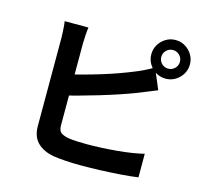

<svg xmlns="http://www.w3.org/2000/svg" viewBox="-120 -969 1241 1150"><g transform="rotate(15 500.0 -394.0)"><path d="M773.6 -710Q773.6 -686 790.5 -669.2Q807.3 -652.3 831.3 -652.3Q855.2 -652.3 872.2 -669.2Q889.1 -686 889.1 -710Q889.1 -733.9 872.2 -750.9Q855.2 -767.8 831.3 -767.8Q807.3 -767.8 790.5 -750.9Q773.6 -733.9 773.6 -710ZM711.7 -710Q711.7 -742.9 728 -770Q744.3 -797.1 771.4 -813.4Q798.4 -829.8 831.3 -829.8Q864.2 -829.8 891.3 -813.4Q918.4 -797.1 934.7 -770Q951.1 -742.9 951.1 -710Q951.1 -677.1 934.7 -650.1Q918.4 -623 891.3 -606.7Q864.2 -590.4 831.3 -590.4Q798.4 -590.4 771.4 -606.7Q744.3 -623 728 -650.1Q711.7 -677.1 711.7 -710ZM306.6 -766.8Q303.3 -744.4 301.4 -714.4Q299.5 -684.3 299.5 -662.7Q299.5 -647.8 299.5 -610.2Q299.5 -572.5 299.5 -521.9Q299.5 -471.2 299.5 -415.6Q299.5 -360 299.5 -308.6Q299.5 -257.1 299.5 -217.1Q299.5 -177.1 299.5 -158.3Q299.5 -126 315.1 -113.8Q330.8 -101.6 364.3 -95.2Q387 -91.9 416.9 -90.5Q446.8 -89.1 479.8 -89.1Q519 -89.1 566.5 -91.3Q613.9 -93.6 662.5 -97.9Q711.2 -102.2 754.2 -109Q797.3 -115.7 828.3 -123.7V22.5Q781.5 29.2 719.1 33.7Q656.7 38.2 592.1 40.5Q527.6 42.7 472 42.7Q423.4 42.7 379.7 39.6Q336 36.6 303.6 31.6Q238.8 19.4 202.7 -17.1Q166.5 -53.6 166.5 -118.4Q166.5 -147 166.5 -193.5Q166.5 -239.9 166.5 -296.3Q166.5 -352.7 166.5 -410.5Q166.5 -468.3 166.5 -519.7Q166.5 -571.2 166.5 -609.1Q166.5 -647.1 166.5 -662.7Q166.5 -674.2 165.6 -693Q164.7 -711.9 163.3 -731.8Q162 -751.7 159.2 -766.8ZM240.8 -459.9Q289 -470.5 343.2 -485Q397.3 -499.5 452 -516.2Q506.7 -532.9 556.3 -550.7Q605.9 -568.5 645.1 -584.8Q671.9 -595.3 698.3 -608.4Q724.8 -621.4 754.2 -638.9L807.8 -512.1Q779 -500.7 747.4 -487.5Q715.8 -474.3 691.2 -464.7Q646.8 -447.6 590.6 -428.7Q534.3 -409.8 473.3 -391.5Q412.3 -373.3 352.6 -357Q292.9 -340.8 241.6 -329Z"/></g></svg>

Font: Shanggu Sans SC VF
Style: Regular
Weight: 250
Designer: GuiWonder
Version: Version 1.021